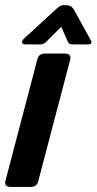

<svg xmlns="http://www.w3.org/2000/svg" viewBox="-23 -739 382 759"><path d="M219.2 -633.3 160.2 -574.2Q150.4 -564.5 139.6 -563.5Q136.7 -563.5 132.8 -563.5H77.1Q64 -563.5 64 -573.2Q64.5 -579.6 71.3 -585.9L201.2 -705.1Q217.8 -718.8 226.1 -718.8Q227.1 -718.8 228.5 -718.8L246.1 -717.8Q259.8 -716.3 268.6 -701.7Q269 -700.7 269.5 -700.2L335.9 -580.1Q342.8 -569.3 334 -564.9Q330.6 -563.5 326.2 -563.5H265.6Q251.5 -563.5 247.6 -569.8Q246.6 -571.8 245.1 -574.2ZM254.9 -504.9Q254.9 -504.9 127.9 -21.5Q122.1 -0.5 98.6 0H19.5Q-6.3 -0.5 -2 -22.5L125 -505.9Q130.9 -526.9 154.3 -527.3H233.4Q259.3 -526.9 254.9 -504.9Z"/></svg>

Font: Allan
Style: Bold
Weight: 700
Version: Version 1.005